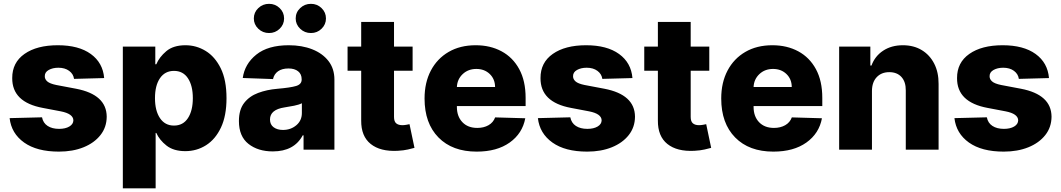

<svg xmlns="http://www.w3.org/2000/svg" viewBox="-20 -792 5615 1016"><path d="M531.2 -378.9 371.8 -374.6Q368.3 -400.6 345.9 -417.1Q323.5 -433.6 289.1 -433.6Q258.9 -433.6 237.7 -421.7Q216.6 -409.8 217 -388.8Q216.6 -373.2 229.9 -361.3Q243.3 -349.4 277.7 -342.3L382.8 -322.4Q543.7 -291.5 544.7 -174.7Q544.4 -118.6 511.5 -77.1Q478.7 -35.5 421.9 -12.6Q365.1 10.3 291.9 10.3Q175.1 10.3 107.6 -37.8Q40.1 -85.9 30.9 -166.9L202.4 -171.2Q208.1 -141.3 231.9 -125.7Q255.7 -110.1 292.6 -110.1Q326 -110.1 346.9 -122.5Q367.9 -134.9 368.3 -155.5Q367.2 -190 301.8 -202.8L206.7 -220.9Q43.7 -251.1 44.7 -378.9Q44.4 -460.9 109.7 -506.7Q175.1 -552.6 285.9 -552.6Q396.7 -552.6 460.6 -506.2Q524.5 -459.9 531.2 -378.9Z M630 204.5V-545.5H801.8V-452.1H807.2Q822.8 -489.7 859.9 -521.1Q897 -552.6 961.6 -552.6Q1018.8 -552.6 1068.2 -522.5Q1117.5 -492.5 1148.1 -430.6Q1178.6 -368.6 1178.6 -272.4Q1178.6 -179.3 1149.3 -117.2Q1120 -55 1070.5 -23.6Q1021 7.8 960.6 7.8Q898.8 7.8 861.3 -21.5Q823.9 -50.8 807.2 -88.4H803.6V204.5ZM800.1 -272.7Q800.1 -206.3 826.5 -166.9Q853 -127.5 900.6 -127.5Q948.9 -127.5 974.6 -167.1Q1000.4 -206.7 1000.4 -272.7Q1000.4 -338.4 974.6 -377.7Q948.9 -416.9 900.6 -416.9Q853 -416.9 826.5 -378.2Q800.1 -339.5 800.1 -272.7Z M1423.7 9.2Q1345.5 9.2 1294.9 -30.5Q1244.3 -70.3 1244.3 -151.3Q1244.3 -211.6 1272 -247.3Q1299.7 -283 1345.9 -300.2Q1392 -317.5 1447.1 -322.1Q1517 -328.1 1546.7 -337Q1576.3 -345.9 1576.3 -370.7V-372.5Q1576.3 -399.9 1557.5 -414.8Q1538.7 -429.7 1506.7 -429.7Q1472.3 -429.7 1451.3 -414.8Q1430.4 -399.9 1424.7 -373.6L1264.6 -379.3Q1274.9 -453.8 1336.5 -503.2Q1398.1 -552.6 1508.2 -552.6Q1577.8 -552.6 1632.3 -531.1Q1686.8 -509.6 1718.2 -469.1Q1749.6 -428.6 1749.6 -370.7V0H1586.3V-76H1582Q1536.6 9.2 1423.7 9.2ZM1477.3 -104.4Q1518.8 -104.4 1548.1 -129.3Q1577.4 -154.1 1577.4 -193.9V-245.7Q1562.9 -237.9 1536.4 -232.6Q1509.9 -227.3 1485.8 -223.7Q1408.7 -212 1408.7 -159.8Q1408.7 -132.8 1427.9 -118.6Q1447.1 -104.4 1477.3 -104.4ZM1403.8 -617.2Q1370.4 -617.2 1346.8 -639.9Q1323.2 -662.6 1323.2 -694.2Q1323.2 -726.6 1346.8 -749.1Q1370.4 -771.7 1403.8 -771.7Q1436.8 -771.7 1460 -749.1Q1483.3 -726.6 1483.3 -694.2Q1483.3 -662.6 1460 -639.9Q1436.8 -617.2 1403.8 -617.2ZM1625.4 -617.2Q1592 -617.2 1568.4 -639.9Q1544.7 -662.6 1544.7 -694.2Q1544.7 -726.6 1568.4 -749.1Q1592 -771.7 1625.4 -771.7Q1658.4 -771.7 1681.6 -749.1Q1704.9 -726.6 1704.9 -694.2Q1704.9 -662.6 1681.6 -639.9Q1658.4 -617.2 1625.4 -617.2Z M2163.4 -545.5V-417.6H2065V-173.3Q2065 -149.1 2076.5 -139.4Q2088.1 -129.6 2109 -129.6Q2119 -129.6 2130.1 -131.6Q2141.3 -133.5 2147 -134.9L2173.3 -9.6Q2160.9 -6 2138.5 -0.9Q2116.1 4.3 2084.5 6Q1992.5 10.7 1941.6 -30.2Q1890.6 -71 1891.3 -154.1V-417.6H1819.2V-545.5H1891.3V-676.1H2065V-545.5Z M2502.5 10.3Q2373.9 10.3 2300.2 -64.6Q2226.6 -139.6 2226.6 -270.6Q2226.6 -355.1 2259.9 -418.5Q2293.3 -481.9 2354 -517.2Q2414.8 -552.6 2497.2 -552.6Q2574.6 -552.6 2634.2 -520.4Q2693.9 -488.3 2727.6 -426.1Q2761.4 -364 2761.4 -274.1V-230.8H2397.7V-226.2Q2397.7 -176.1 2426.7 -145.6Q2455.6 -115.1 2505.7 -115.1Q2539.8 -115.1 2565 -129.4Q2590.2 -143.8 2600.1 -170.8L2759.6 -166.2Q2744.7 -85.9 2677.2 -37.8Q2609.7 10.3 2502.5 10.3ZM2397.7 -331.7H2599.8Q2599.4 -373.6 2571.6 -400.4Q2543.7 -427.2 2500.7 -427.2Q2457.4 -427.2 2428.4 -399.9Q2399.5 -372.5 2397.7 -331.7Z M3326.7 -378.9 3167.3 -374.6Q3163.7 -400.6 3141.3 -417.1Q3119 -433.6 3084.5 -433.6Q3054.3 -433.6 3033.2 -421.7Q3012.1 -409.8 3012.4 -388.8Q3012.1 -373.2 3025.4 -361.3Q3038.7 -349.4 3073.2 -342.3L3178.3 -322.4Q3339.1 -291.5 3340.2 -174.7Q3339.8 -118.6 3307 -77.1Q3274.1 -35.5 3217.3 -12.6Q3160.5 10.3 3087.4 10.3Q2970.5 10.3 2903.1 -37.8Q2835.6 -85.9 2826.3 -166.9L2997.9 -171.2Q3003.6 -141.3 3027.3 -125.7Q3051.1 -110.1 3088.1 -110.1Q3121.4 -110.1 3142.4 -122.5Q3163.4 -134.9 3163.7 -155.5Q3162.6 -190 3097.3 -202.8L3002.1 -220.9Q2839.1 -251.1 2840.2 -378.9Q2839.8 -460.9 2905.2 -506.7Q2970.5 -552.6 3081.3 -552.6Q3192.1 -552.6 3256 -506.2Q3320 -459.9 3326.7 -378.9Z M3733.3 -545.5V-417.6H3634.9V-173.3Q3634.9 -149.1 3646.5 -139.4Q3658 -129.6 3679 -129.6Q3688.9 -129.6 3700.1 -131.6Q3711.3 -133.5 3717 -134.9L3743.3 -9.6Q3730.8 -6 3708.5 -0.9Q3686.1 4.3 3654.5 6Q3562.5 10.7 3511.5 -30.2Q3460.6 -71 3461.3 -154.1V-417.6H3389.2V-545.5H3461.3V-676.1H3634.9V-545.5Z M4072.4 10.3Q3943.9 10.3 3870.2 -64.6Q3796.5 -139.6 3796.5 -270.6Q3796.5 -355.1 3829.9 -418.5Q3863.3 -481.9 3924 -517.2Q3984.7 -552.6 4067.1 -552.6Q4144.5 -552.6 4204.2 -520.4Q4263.8 -488.3 4297.6 -426.1Q4331.3 -364 4331.3 -274.1V-230.8H3967.7V-226.2Q3967.7 -176.1 3996.6 -145.6Q4025.6 -115.1 4075.6 -115.1Q4109.7 -115.1 4134.9 -129.4Q4160.2 -143.8 4170.1 -170.8L4329.5 -166.2Q4314.6 -85.9 4247.2 -37.8Q4179.7 10.3 4072.4 10.3ZM3967.7 -331.7H4169.7Q4169.4 -373.6 4141.5 -400.4Q4113.6 -427.2 4070.7 -427.2Q4027.3 -427.2 3998.4 -399.9Q3969.5 -372.5 3967.7 -331.7Z M4594.1 -311.1V0H4420.5V-545.5H4585.6V-445.3H4591.6Q4609.7 -495 4653.4 -523.8Q4697.1 -552.6 4757.5 -552.6Q4815 -552.6 4857.4 -527Q4899.9 -501.4 4923.5 -455.3Q4947.1 -409.1 4946.7 -347.7V0H4773.1V-313.6Q4773.4 -359 4750.2 -384.6Q4726.9 -410.2 4685.7 -410.2Q4644.5 -410.2 4619.5 -383.9Q4594.5 -357.6 4594.1 -311.1Z M5530.9 -378.9 5371.4 -374.6Q5367.9 -400.6 5345.5 -417.1Q5323.2 -433.6 5288.7 -433.6Q5258.5 -433.6 5237.4 -421.7Q5216.3 -409.8 5216.6 -388.8Q5216.3 -373.2 5229.6 -361.3Q5242.9 -349.4 5277.3 -342.3L5382.5 -322.4Q5543.3 -291.5 5544.4 -174.7Q5544 -118.6 5511.2 -77.1Q5478.3 -35.5 5421.5 -12.6Q5364.7 10.3 5291.5 10.3Q5174.7 10.3 5107.2 -37.8Q5039.8 -85.9 5030.5 -166.9L5202.1 -171.2Q5207.7 -141.3 5231.5 -125.7Q5255.3 -110.1 5292.3 -110.1Q5325.6 -110.1 5346.6 -122.5Q5367.5 -134.9 5367.9 -155.5Q5366.8 -190 5301.5 -202.8L5206.3 -220.9Q5043.3 -251.1 5044.4 -378.9Q5044 -460.9 5109.4 -506.7Q5174.7 -552.6 5285.5 -552.6Q5396.3 -552.6 5460.2 -506.2Q5524.1 -459.9 5530.9 -378.9Z"/></svg>

Font: Inter UI Extra Bold
Style: Regular
Weight: 800
Designer: Rasmus Andersson
Foundry: rsms
Version: 3.2;8d6f07862